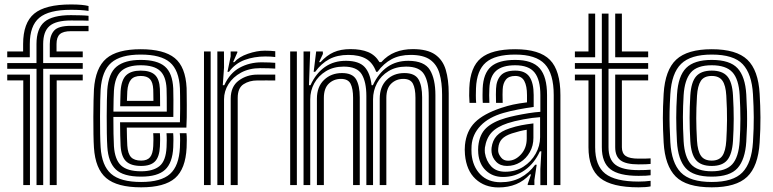

<svg xmlns="http://www.w3.org/2000/svg" viewBox="-20 -831 3469 862"><path d="M12.5 -574V-600H83.8V-633Q83.8 -728.5 133.6 -769.8Q183.5 -811 298.5 -811Q351.8 -811 377.5 -804V-782Q346 -787 298.5 -787Q199.2 -787 156.5 -751.2Q113.8 -715.5 113.8 -633V-574ZM144 0V-522H12.5V-548H143.8V-633Q143.8 -702.5 179.6 -732.8Q215.5 -763 298.5 -763Q323.8 -763 344.9 -762.2Q366 -761.5 377.5 -760V-738Q372.5 -738.5 350.5 -738.8Q328.5 -739 298.5 -739Q231.5 -739 202.6 -714.4Q173.8 -689.8 173.8 -633V-548H351.5V-522H174V0ZM203.5 -574V-633Q203.5 -671 222.4 -693Q241.2 -715 298.5 -715H377.5V-691H298.5Q263.8 -691 248.8 -677.6Q233.8 -664.2 233.8 -633V-600H351.5V-574ZM84.5 0V-470H12.5V-496H114.5V0ZM203.5 0V-496H351.5V-470H234.5V0Z M613.8 10Q505.8 10 456.9 -31.5Q408 -73 401.8 -168Q400.2 -191.2 399.6 -228.4Q399 -265.5 399.1 -305.8Q399.2 -346 400 -379.8Q400.8 -413.5 401.8 -430Q408.5 -526.5 457.2 -568.2Q506 -610 611.8 -610Q715.8 -610 764.5 -570.4Q813.2 -530.8 817.8 -436Q818 -428.2 818.2 -407.1Q818.5 -386 818.6 -358.8Q818.8 -331.5 818.4 -304.5Q818 -277.5 816.8 -258H549.2Q549.8 -231.2 550.1 -211.2Q550.5 -191.2 551.5 -177.5Q553.8 -141.2 568.2 -125.6Q582.8 -110 613.8 -110Q641 -110 653.6 -125.1Q666.2 -140.2 668 -175Q668.5 -187.5 668.8 -202.4Q669 -217.2 667.8 -233H697.8Q699 -218.5 698.8 -202.4Q698.5 -186.2 698 -173.8Q695.8 -126.8 676 -106.4Q656.2 -86 613.8 -86Q567.8 -86 546.1 -106.8Q524.5 -127.5 521.5 -175.8Q520.2 -195.5 519.8 -223.2Q519.2 -251 519 -282H787.8Q788.8 -311.5 788.8 -343.2Q788.8 -375 788.5 -400.1Q788.2 -425.2 787.8 -434.5Q783.8 -515.8 743 -550.9Q702.2 -586 611.8 -586Q521.5 -586 479.5 -549.4Q437.5 -512.8 431.8 -428.8Q430.8 -413.5 430 -380.9Q429.2 -348.2 429.1 -308.6Q429 -269 429.6 -231.6Q430.2 -194.2 431.8 -169.8Q437 -87.2 478.8 -50.6Q520.5 -14 613.8 -14Q703 -14 743.4 -50.1Q783.8 -86.2 787.8 -169Q788.5 -184.5 788.6 -201.5Q788.8 -218.5 787.2 -233H817.2Q818.8 -218.8 818.6 -201.9Q818.5 -185 817.8 -168Q813.2 -72.5 765.9 -31.2Q718.5 10 613.8 10ZM613.8 -38Q533.2 -38 499.6 -70.6Q466 -103.2 461.8 -171.8Q460.2 -196.5 459.6 -233.8Q459 -271 459.1 -310.1Q459.2 -349.2 459.9 -380.8Q460.5 -412.2 461.5 -425.8Q466.8 -502.5 503.8 -532.2Q540.8 -562 611.8 -562Q685.8 -562 720.1 -532.6Q754.5 -503.2 757.8 -433.8Q758.2 -421.5 758.6 -382.9Q759 -344.2 758.2 -306H489Q489 -265.2 489.6 -230.8Q490.2 -196.2 491.5 -174.8Q495.5 -114.2 523.6 -88.1Q551.8 -62 613.8 -62Q667.2 -62 696 -85.2Q724.8 -108.5 727.8 -170.5Q728.5 -185.8 728.6 -201Q728.8 -216.2 727.5 -233H757.5Q758.8 -217.5 758.6 -202.1Q758.5 -186.8 757.8 -169.8Q754.5 -99.5 721 -68.8Q687.5 -38 613.8 -38ZM489.2 -330H728.8Q729 -362.8 728.6 -391.8Q728.2 -420.8 727.8 -433Q725.2 -489 698 -513.5Q670.8 -538 611.8 -538Q553.8 -538 524.8 -512.5Q495.8 -487 491.5 -423.8Q490.8 -413 490.1 -386.8Q489.5 -360.5 489.2 -330ZM519.5 -354Q519.8 -363.2 520.1 -378Q520.5 -392.8 520.9 -405.8Q521.2 -418.8 521.5 -422.2Q525 -473 546.9 -493.5Q568.8 -514 611.8 -514Q655 -514 675.4 -494.9Q695.8 -475.8 697.8 -432.5Q698.2 -421 698.5 -399.1Q698.8 -377.2 698.8 -354ZM549.8 -378H668.8Q668.5 -393.8 668.4 -409.6Q668.2 -425.5 668 -429.5Q666.5 -462 653.2 -476Q640 -490 611.8 -490Q582.2 -490 568.1 -473.6Q554 -457.2 551.5 -421Q550.5 -405.8 549.8 -378Z M1001.2 -508.5 1015.5 -577.5V-600H1045.2L1045.8 -596L1026.5 -552H1032Q1052.8 -575.8 1092.9 -589.6Q1133 -603.5 1169 -603.5Q1177.5 -603.5 1192.4 -602.9Q1207.2 -602.2 1215.8 -601V-575Q1208.8 -576.2 1195 -576.9Q1181.2 -577.5 1171.2 -577.5Q1121 -577.5 1078.4 -561.9Q1035.8 -546.2 1008 -508.5ZM955.8 0V-600H985.5L985.8 -528L980.2 -448.5H987Q1011.5 -502.8 1055.9 -527Q1100.2 -551.2 1154.8 -551.2Q1168.8 -551.2 1189.5 -550.5Q1210.2 -549.8 1215.8 -549V-523Q1208.2 -523.8 1186.6 -524.4Q1165 -525 1149 -525Q1099.2 -525 1062.5 -505.1Q1025.8 -485.2 1005.8 -453.4Q985.8 -421.5 985.8 -385.2V0ZM895.8 0V-600H925.8V0ZM1015.8 0V-388Q1015.8 -442.8 1052 -469.4Q1088.2 -496 1135 -496H1215.8V-469.8Q1199.8 -470 1175.5 -469.9Q1151.2 -469.8 1135 -469.8Q1099.5 -469.8 1073.4 -452.9Q1047.2 -436 1047.2 -391.2V0Z M1964.8 0V-405.8Q1964.8 -461 1953.1 -501.1Q1941.5 -541.2 1911 -562.9Q1880.5 -584.5 1823.8 -584.5Q1774 -584.5 1738.1 -565.2Q1702.2 -546 1674.8 -508.5H1668.8Q1654 -549.5 1623.5 -567Q1593 -584.5 1543.8 -584.5Q1494.2 -584.5 1458.4 -565.4Q1422.5 -546.2 1395 -508.5H1388.2L1399.5 -600H1429.2L1429.8 -589L1412.5 -552H1419Q1446.5 -582.5 1478.1 -596.5Q1509.8 -610.5 1553.5 -610.5Q1601.2 -610.5 1633 -597.1Q1664.8 -583.8 1683.8 -552H1691.8Q1719.5 -582.8 1754.8 -596.6Q1790 -610.5 1833.5 -610.5Q1898.2 -610.5 1933.1 -586.4Q1968 -562.2 1981.2 -517.8Q1994.5 -473.2 1994.5 -411.8V0ZM1282.8 0V-600H1312.8V0ZM1342.8 0V-600H1372.5L1367.2 -448.5H1374Q1398.5 -502.2 1439 -530.4Q1479.5 -558.5 1534.5 -558Q1591.5 -557.5 1616.8 -530.4Q1642 -503.2 1648.2 -448.5H1654.2Q1678.8 -502.2 1719.1 -530.4Q1759.5 -558.5 1814.5 -558Q1885.8 -557.2 1910.2 -516.8Q1934.8 -476.2 1934.8 -403.8V0H1904.8V-399.8Q1904.8 -463.5 1883.8 -497.8Q1862.8 -532 1803.2 -532Q1757.2 -532 1723.9 -511.4Q1690.5 -490.8 1672.6 -457.4Q1654.8 -424 1654.8 -385.2V0H1624.8V-399.8Q1624.8 -463.5 1603.8 -497.8Q1582.8 -532 1523.2 -532Q1477.2 -532 1443.4 -511.4Q1409.5 -490.8 1391.1 -457.4Q1372.8 -424 1372.8 -385.2V0ZM1402.8 0V-388Q1402.8 -441.5 1434.8 -472.2Q1466.8 -503 1515.5 -503Q1562.2 -503 1578.8 -474.8Q1595.2 -446.5 1595.2 -393.8V0H1565.2V-392Q1565.2 -433 1554 -454.9Q1542.8 -476.8 1511 -476.8Q1478.5 -476.8 1456.2 -455.6Q1434 -434.5 1434 -391.2V0ZM1684.8 0V-388Q1684.8 -441.5 1715.8 -472.2Q1746.8 -503 1795.5 -503Q1842.2 -503 1858.8 -474.8Q1875.2 -446.5 1875.2 -393.8V0H1845.2V-392Q1845.2 -433 1834 -454.9Q1822.8 -476.8 1791 -476.8Q1758.5 -476.8 1736.5 -455.6Q1714.5 -434.5 1714.5 -391.2V0Z M2466 0V-404Q2466 -500.5 2426 -543.2Q2386 -586 2293 -586Q2202.8 -586 2161.5 -550.6Q2120.2 -515.2 2117 -434.8Q2116.5 -419.5 2116.4 -402.8Q2116.2 -386 2117.8 -369.2H2088Q2086.5 -387 2086.4 -401.4Q2086.2 -415.8 2087 -436Q2090.8 -530.2 2139.4 -570.1Q2188 -610 2293 -610Q2402 -610 2449 -562.2Q2496 -514.5 2496 -404V0ZM2406 0.2V-72L2410.5 -151.5H2403.8Q2379.5 -98 2336.1 -67.1Q2292.8 -36.2 2237.2 -36.5Q2192 -36.8 2161.8 -65.1Q2131.5 -93.5 2127.2 -142.2Q2125.8 -159 2127.2 -174.5Q2132.5 -227.5 2162.6 -256Q2192.8 -284.5 2250 -301Q2268.5 -306.5 2296.2 -312.4Q2324 -318.2 2353.4 -322.9Q2382.8 -327.5 2406 -329V-404Q2406 -472.8 2380 -505.4Q2354 -538 2293 -538Q2235.8 -538 2207.5 -513.2Q2179.2 -488.5 2177 -433.5Q2176.5 -419 2176.2 -403Q2176 -387 2177.2 -369.2H2147.5Q2146.2 -388.5 2146.4 -404.4Q2146.5 -420.2 2147 -434Q2149.8 -501.2 2184.1 -531.6Q2218.5 -562 2293 -562Q2370 -562 2403 -524.2Q2436 -486.5 2436 -404V0.2ZM2218.2 10.5Q2155.8 10.5 2114.9 -27.5Q2074 -65.5 2067.5 -137Q2065.5 -160 2067.5 -180Q2074 -243.5 2112.5 -281.9Q2151 -320.2 2230.8 -346.8Q2258.5 -356 2283.4 -361.4Q2308.2 -366.8 2346 -371.5V-404.2Q2346 -444.8 2333.9 -467.4Q2321.8 -490 2293 -490Q2264.2 -490 2251.1 -473.4Q2238 -456.8 2236.8 -429.5Q2236.5 -424.2 2236.2 -406Q2236 -387.8 2236.8 -369.2H2207Q2206 -391.5 2206.4 -406.9Q2206.8 -422.2 2207 -432.8Q2208.5 -470.2 2228.1 -492.1Q2247.8 -514 2293 -514Q2337.8 -514 2356.9 -486.4Q2376 -458.8 2376 -404.2V-350.8Q2342.8 -346.5 2306.9 -339.6Q2271 -332.8 2240.5 -324Q2174.2 -305 2137.5 -266.5Q2100.8 -228 2097.2 -177.2Q2096.8 -169.8 2096.6 -158.8Q2096.5 -147.8 2097.2 -139.8Q2102.2 -83.2 2136.5 -48Q2170.8 -12.8 2228 -12.8Q2277.5 -12.8 2316.4 -33.2Q2355.2 -53.8 2382.8 -91.5H2389.5L2379.2 -22.5V0H2349.5L2349 -4L2364.2 -48H2358.8Q2306 10.5 2218.2 10.5ZM2248.5 -60Q2294.8 -60 2329.9 -82.6Q2365 -105.2 2384.9 -140.8Q2404.8 -176.2 2404.8 -214.8V-305Q2371.5 -303 2329 -295Q2286.5 -287 2259.5 -278Q2210.8 -261.8 2187.1 -236.2Q2163.5 -210.8 2157 -168.2Q2156.2 -163.5 2156.4 -155.9Q2156.5 -148.2 2157 -144.8Q2162.8 -108.5 2185.2 -84.2Q2207.8 -60 2248.5 -60ZM2256.2 -86Q2225.8 -86 2207.8 -104.5Q2189.8 -123 2187 -147.2Q2185.8 -158.8 2187 -168Q2191.2 -200.5 2210.1 -221.2Q2229 -242 2268.8 -255Q2296 -264 2320.1 -268.6Q2344.2 -273.2 2374.8 -277V-212Q2374.8 -176.5 2358.6 -147.9Q2342.5 -119.2 2315.6 -102.6Q2288.8 -86 2256.2 -86ZM2260.8 -109.5Q2293.2 -109.5 2319 -137.9Q2344.8 -166.2 2344.8 -209.2V-248.5Q2329.2 -246 2312.5 -241.9Q2295.8 -237.8 2278 -232Q2247.8 -222 2233.5 -206.8Q2219.2 -191.5 2217 -166.2Q2216.2 -159.2 2216.5 -155.8Q2216.8 -152.2 2217 -149.5Q2218.8 -137.5 2230 -123.5Q2241.2 -109.5 2260.8 -109.5Z M2847 -41.5Q2758.8 -41.5 2720.4 -71.4Q2682 -101.2 2682 -170V-522H2561V-548H2682V-770H2712V-548H2890V-522H2712V-170Q2712 -115 2743.4 -91.1Q2774.8 -67.2 2847 -67.2Q2878.2 -67.2 2901 -69.2V-44.2Q2884.8 -41.5 2847 -41.5ZM2561 -574V-600H2622V-770H2652V-574ZM2742 -574V-770H2772V-600H2890V-574ZM2847 10Q2726.5 10 2674.2 -31.9Q2622 -73.8 2622 -170V-470H2561V-496H2652V-170Q2652 -87.2 2697.2 -51.5Q2742.5 -15.8 2847 -15.8Q2874.8 -15.8 2901 -19.2V5.8Q2881.2 10 2847 10ZM2847 -93Q2790.8 -93 2766.4 -110.9Q2742 -128.8 2742 -170V-496H2890V-470H2772V-170Q2772 -142.5 2789.5 -130.6Q2807 -118.8 2847 -118.8Q2865.5 -118.8 2878.8 -119Q2892 -119.2 2901 -120V-95Q2884.2 -93 2847 -93Z M3175.5 10Q3061.5 10 3013.5 -38.6Q2965.5 -87.2 2959.5 -191Q2956 -251.5 2956 -301.1Q2956 -350.8 2959.5 -410Q2966 -517 3016.1 -563.5Q3066.2 -610 3175.5 -610Q3286.2 -610 3335.4 -562.9Q3384.5 -515.8 3390.5 -410Q3393.8 -354.5 3394.1 -304.1Q3394.5 -253.8 3390.5 -191Q3383.8 -84 3334.2 -37Q3284.8 10 3175.5 10ZM3175.5 -14Q3271.5 -14 3313.1 -56.9Q3354.8 -99.8 3360.5 -192.8Q3364.5 -257.5 3364.1 -304.8Q3363.8 -352 3360.5 -408.2Q3355.2 -499.5 3314.4 -542.8Q3273.5 -586 3175.5 -586Q3080.5 -586 3037.9 -544.2Q2995.2 -502.5 2989.5 -408.2Q2986.8 -363.5 2986.1 -329.2Q2985.5 -295 2986.5 -263Q2987.5 -231 2989.5 -192.5Q2994.8 -100 3036.4 -57Q3078 -14 3175.5 -14ZM3175.5 -38Q3093 -38 3058.5 -76.1Q3024 -114.2 3019.2 -195.5Q3016 -254.8 3016 -302.4Q3016 -350 3019.5 -406.5Q3024.5 -489.8 3060.6 -525.9Q3096.8 -562 3175.5 -562Q3257 -562 3291.4 -524.5Q3325.8 -487 3330.5 -407Q3333 -363.5 3333.8 -330.1Q3334.5 -296.8 3333.8 -265.1Q3333 -233.5 3330.5 -194.5Q3325.5 -114.8 3291.4 -76.4Q3257.2 -38 3175.5 -38ZM3175.5 -62Q3238.5 -62 3267.4 -93.4Q3296.2 -124.8 3300.8 -197.8Q3304 -249 3304.1 -296.9Q3304.2 -344.8 3300.8 -403.8Q3296.8 -476 3267.9 -507Q3239 -538 3175.5 -538Q3109.2 -538 3081.4 -505.2Q3053.5 -472.5 3049.2 -403.5Q3046.2 -355 3046 -306Q3045.8 -257 3049.2 -196.5Q3053.5 -125.8 3082 -93.9Q3110.5 -62 3175.5 -62ZM3175.5 -86Q3127.2 -86 3105 -112Q3082.8 -138 3079.2 -197.8Q3076 -253.8 3076 -301.4Q3076 -349 3079.2 -402.5Q3083 -462.8 3105.5 -488.4Q3128 -514 3175.5 -514Q3223.2 -514 3245.4 -488.2Q3267.5 -462.5 3270.8 -403Q3274.2 -344.5 3274.1 -297.5Q3274 -250.5 3270.8 -198.5Q3267 -139 3245.2 -112.5Q3223.5 -86 3175.5 -86ZM3175.5 -110Q3208 -110 3222.9 -131.2Q3237.8 -152.5 3240.8 -200.2Q3243.5 -245.2 3244 -291.6Q3244.5 -338 3240.8 -401.5Q3238.2 -448 3223.2 -469Q3208.2 -490 3175.5 -490Q3140.8 -490 3126.4 -467.8Q3112 -445.5 3109.2 -400.8Q3105.8 -343.5 3105.9 -299.9Q3106 -256.2 3109.2 -199.5Q3112 -153.5 3126.8 -131.8Q3141.5 -110 3175.5 -110Z"/></svg>

Font: Big Shoulders Inline Text Black
Style: Regular
Weight: 900
Designer: Patric King
Foundry: XO Type Co
Version: Version 1.000